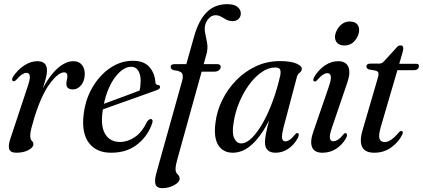

<svg xmlns="http://www.w3.org/2000/svg" viewBox="-20 -744 2084 946"><path d="M46 -344Q40.5 -345 39.8 -351.2Q39 -357.5 44 -365.5Q67 -400.5 99.2 -421.5Q131.5 -442.5 164 -442.5Q211.5 -442.5 211.5 -397Q211.5 -380.5 206.2 -360Q201 -339.5 191 -309Q225.5 -374 264.8 -408.2Q304 -442.5 341.5 -442.5Q369.5 -442.5 384.2 -423.8Q399 -405 397.5 -374Q395.5 -342 378.5 -322.8Q361.5 -303.5 339 -303.5Q307 -303.5 307 -331Q307 -341 309.5 -350Q312 -359 312 -369.5Q312 -387.5 296 -387.5Q266.5 -387.5 225.2 -331.5Q184 -275.5 149.5 -165.5Q139 -130.5 134 -110.2Q129 -90 129 -75Q129 -57.5 136.8 -50.2Q144.5 -43 144.5 -33.5Q144.5 -17.5 120 -4.5Q95.5 8.5 60.5 8.5Q30.5 8.5 25 -10.5Q19.5 -29.5 34 -69.5L114.5 -312Q129 -353.5 127 -369.2Q125 -385 110.5 -385Q101 -385 89 -377.5Q77 -370 58 -348.5Q51 -342.5 46 -344Z M730.5 -139Q710.5 -76.5 658.5 -34Q606.5 8.5 527.5 8.5Q454.5 8.5 418.2 -39.8Q382 -88 391.5 -174.5Q399 -249.5 434 -310.8Q469 -372 521.5 -408.2Q574 -444.5 635 -444.5Q689 -444.5 716 -413.8Q743 -383 745.5 -339Q746.5 -326 758 -325.5Q767 -324.5 768.5 -317.5Q770.5 -306.5 752.5 -300Q736 -294 703.5 -282.2Q671 -270.5 631.5 -256.5Q592 -242.5 553.8 -229Q515.5 -215.5 487 -205Q485.5 -197 484.5 -188.5Q476 -118 499.8 -81.2Q523.5 -44.5 571.5 -44.5Q608.5 -44.5 644 -68.2Q679.5 -92 704.5 -144.5Q715.5 -159 724 -157.5Q735 -155.5 730.5 -139ZM627 -415Q587 -415 548.5 -365.2Q510 -315.5 492 -232.5Q519 -242.5 551.8 -254.5Q584.5 -266.5 615.5 -278.2Q646.5 -290 668 -298Q672.5 -317 673 -346Q673 -377 661 -396Q649 -415 627 -415Z M821 -414Q821 -428 839.5 -428H898L936 -563Q958 -642.5 997.8 -683Q1037.5 -723.5 1100.5 -723.5Q1133.5 -723.5 1150 -710Q1166.5 -696.5 1166.5 -678Q1166.5 -661.5 1155.5 -650.8Q1144.5 -640 1126 -640Q1109 -640 1095.5 -647.2Q1082 -654.5 1069.2 -661.8Q1056.5 -669 1042.5 -669Q1025 -669 1011.5 -656.2Q998 -643.5 991.5 -623Q986 -603.5 991 -580.5Q996 -557.5 1000.5 -531.8Q1005 -506 997.5 -477.5L983.5 -428H1049.5Q1067.5 -428 1067.5 -415Q1067.5 -404.5 1058.5 -397.8Q1049.5 -391 1036.5 -391H973.5L853 43.5Q845 71.5 845 89Q845 106 855 114.8Q865 123.5 865 136Q865 153.5 838.5 168.2Q812 183 779 183Q752.5 183 746.2 164Q740 145 751.5 104.5L877.5 -346Q884.5 -370.5 876.8 -382.8Q869 -395 836 -398Q821 -403 821 -414Z M1378.5 -122Q1367 -78 1369.8 -62.8Q1372.5 -47.5 1385.5 -47.5Q1395.5 -47.5 1406.8 -54.8Q1418 -62 1434.5 -82Q1441 -90 1446.5 -88Q1457 -86 1448 -65Q1429 -30 1400.2 -10.8Q1371.5 8.5 1337.5 8.5Q1285.5 8.5 1285.5 -43.5Q1285.5 -58.5 1290 -83.5Q1294.5 -108.5 1306 -150.5Q1266.5 -73.5 1222 -32.5Q1177.5 8.5 1126.5 8.5Q1079.5 8.5 1055.5 -29Q1031.5 -66.5 1042 -142Q1049 -198.5 1075.5 -252Q1102 -305.5 1144.2 -348.8Q1186.5 -392 1241 -417.5Q1295.5 -443 1359 -443Q1411 -443 1439.5 -431.2Q1468 -419.5 1467 -404Q1466 -392 1456.5 -385.8Q1447 -379.5 1443 -365.5ZM1131 -139.5Q1122 -88 1134.2 -62.8Q1146.5 -37.5 1168 -37.5Q1194 -37.5 1221.8 -65.2Q1249.5 -93 1276 -140.2Q1302.5 -187.5 1324.5 -247.8Q1346.5 -308 1361 -373Q1364.5 -392 1359.8 -401.8Q1355 -411.5 1336 -411.5Q1302 -411.5 1269 -388.5Q1236 -365.5 1207.5 -326.8Q1179 -288 1158.8 -239.5Q1138.5 -191 1131 -139.5Z M1676.5 -520Q1654.5 -520 1642.5 -531.5Q1630.5 -543 1630.5 -561.5Q1630.5 -577.5 1639.8 -595.5Q1649 -613.5 1665.2 -625.8Q1681.5 -638 1702.5 -638Q1726 -638 1737.8 -626.5Q1749.5 -615 1749.5 -597Q1749.5 -570 1729.5 -545Q1709.5 -520 1676.5 -520ZM1615.5 -115Q1603 -78.5 1605.5 -63.2Q1608 -48 1622.5 -48Q1632 -48 1644 -55Q1656 -62 1672.5 -82Q1678.5 -89.5 1684 -88Q1688.5 -87 1689.5 -80.2Q1690.5 -73.5 1685 -63Q1665 -29 1635.2 -10.2Q1605.5 8.5 1569 8.5Q1529 8.5 1517.8 -18.5Q1506.5 -45.5 1523.5 -94.5L1599 -313.5Q1612 -351 1610 -367.2Q1608 -383.5 1593 -383.5Q1583 -383.5 1571.2 -376Q1559.5 -368.5 1541.5 -348Q1535 -341 1530 -343Q1517.5 -345.5 1529 -366Q1551 -402 1581.8 -422.2Q1612.5 -442.5 1646 -442.5Q1684 -442.5 1696.2 -414.8Q1708.5 -387 1691 -336.5Z M1833 -395.5 1797 -402Q1785.5 -407 1785.5 -416Q1785.5 -430.5 1804.5 -430.5H1848.5Q1863 -430.5 1873 -443L1933 -508.5Q1941.5 -520.5 1953 -520.5Q1967 -520.5 1967 -506Q1967 -496.5 1961.5 -479L1947 -429.5H2032.5Q2044 -429.5 2044 -419Q2044 -398 2016 -398H1938L1856 -118Q1844 -76 1850 -60Q1856 -44 1875.5 -44Q1905.5 -44 1943.5 -90Q1953 -100 1959 -98.5Q1968 -96.5 1962.5 -82Q1945 -45 1908.5 -18.2Q1872 8.5 1824 8.5Q1732 8.5 1768 -108L1839.5 -353Q1846 -374 1844.8 -382.8Q1843.5 -391.5 1833 -395.5Z"/></svg>

Font: Fraunces 144pt S050
Style: Italic
Weight: 400
Italic angle: -16°
Version: Version 1.000; ttfautohint (v1.8.3)